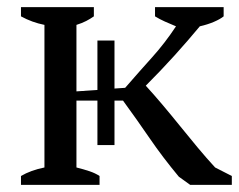

<svg xmlns="http://www.w3.org/2000/svg" viewBox="-20 -520 672 540"><path d="M416 -500H609V-474Q599 -466 581.5 -458.5Q564 -451 542 -446Q508 -405 470 -363Q432 -321 390 -279Q412 -255 436.5 -226Q461 -197 486 -166Q511 -135 536 -105Q561 -75 585 -49L632 -25V0H515L483 -23Q438 -77 401 -131Q364 -185 326 -237H302V-112H254V-237H195V-49Q215 -44 231.5 -38.5Q248 -33 260 -25V0H39V-25Q66 -41 105 -49V-450Q70 -457 39 -474V-500H244V-474Q234 -467 222.5 -461Q211 -455 195 -450V-263L254 -267V-406H302V-271L332 -273Q372 -319 408 -359Q444 -399 475 -446Q458 -453 443.5 -459.5Q429 -466 416 -474Z"/></svg>

Font: PT Serif
Style: Regular
Weight: 400
Designer: A.Korolkova, O.Umpeleva, V.Yefimov
Foundry: ParaType Ltd
Version: Version 1.000W OFL; ttfautohint (v1.6)